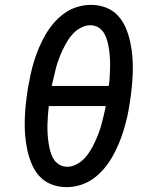

<svg xmlns="http://www.w3.org/2000/svg" viewBox="-20 -763 640 791"><path d="M255 8Q222 8 193 -3Q164 -14 143.5 -36Q123 -58 111 -86.5Q99 -115 92.5 -145Q86 -175 83.5 -206.5Q81 -238 82 -270.5Q83 -303 86.5 -335.5Q90 -368 95 -400Q100 -428 106 -456Q112 -484 120.5 -511.5Q129 -539 140.5 -566Q152 -593 166.5 -618.5Q181 -644 201 -667.5Q221 -691 245.5 -708.5Q270 -726 298.5 -734.5Q327 -743 354 -743Q387 -743 416 -732Q445 -721 465.5 -699Q486 -677 498 -648.5Q510 -620 516.5 -590Q523 -560 525.5 -528.5Q528 -497 527 -464.5Q526 -432 522.5 -399.5Q519 -367 514 -335Q510 -307 503.5 -279Q497 -251 488.5 -223.5Q480 -196 468.5 -169Q457 -142 442.5 -116.5Q428 -91 408 -67.5Q388 -44 363.5 -26.5Q339 -9 310.5 -0.5Q282 8 255 8ZM193 -409H428Q431 -428 432 -446.5Q433 -465 433.5 -484Q434 -503 433 -521Q432 -539 429.5 -557Q427 -575 422.5 -592.5Q418 -610 409.5 -625Q401 -640 386 -649.5Q371 -659 352 -659Q333 -659 314.5 -649.5Q296 -640 282 -625.5Q268 -611 257.5 -593.5Q247 -576 238.5 -558Q230 -540 223 -521.5Q216 -503 211 -484.5Q206 -466 202 -447Q198 -428 193 -409ZM257 -76Q276 -76 294.5 -85.5Q313 -95 327 -109.5Q341 -124 351.5 -141.5Q362 -159 370.5 -177Q379 -195 386 -213.5Q393 -232 398 -250.5Q403 -269 407.5 -288Q412 -307 416 -326H181Q179 -307 177.5 -288.5Q176 -270 175.5 -251Q175 -232 176 -214Q177 -196 179.5 -178Q182 -160 186.5 -142.5Q191 -125 199.5 -110Q208 -95 223 -85.5Q238 -76 257 -76Z"/></svg>

Font: Iosevka Custom Medium
Style: Italic
Weight: 500
Italic angle: -9°
Designer: Belleve Invis
Foundry: Belleve Invis
Version: Version 27.0.1